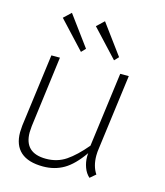

<svg xmlns="http://www.w3.org/2000/svg" viewBox="-109 -800 763 889"><g transform="rotate(15 272.5 -355.0)"><path d="M37 -119Q37 -129 39 -151L85 -500H126L82 -160Q80 -138 80 -130Q80 -31 184 -31Q238 -31 279.5 -59Q321 -87 368 -143L415 -500H456L409 -142Q406 -123 406 -106Q406 -55 429 -21L402 2Q384 -14 375 -39Q366 -64 366 -89Q366 -102 367 -107Q323 -44 279 -18.5Q235 7 180 7Q109 7 73 -25Q37 -57 37 -119ZM91 -682 126 -715 232 -571 213 -551ZM249 -684 284 -717 390 -573 371 -553Z"/></g></svg>

Font: Bellota Text Light
Style: Italic
Weight: 300
Italic angle: -7.5°
Designer: Kemie Guaida
Foundry: Kemie Guaida
Version: Version 4.001